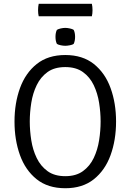

<svg xmlns="http://www.w3.org/2000/svg" viewBox="-20 -987 693 1019"><path d="M57 -342Q57 -439.5 86.2 -519.8Q115.5 -600 175.2 -647.5Q235 -695 326.5 -695Q418.5 -695 478.2 -647.2Q538 -599.5 567 -519.2Q596 -439 596 -342Q596 -244 566.8 -163.5Q537.5 -83 477.8 -35.5Q418 12 326.5 12Q234 12 174.2 -36Q114.5 -84 85.8 -164.2Q57 -244.5 57 -342ZM138 -342Q138 -293.5 146 -242.5Q154 -191.5 174.8 -148.5Q195.5 -105.5 232.2 -78.8Q269 -52 326.5 -52Q383.5 -52 420.2 -78.8Q457 -105.5 477.5 -148.5Q498 -191.5 506 -242.5Q514 -293.5 514 -342Q514 -390.5 506 -441.2Q498 -492 477.5 -535Q457 -578 420.2 -604.5Q383.5 -631 326.5 -631Q269 -631 232.2 -604.5Q195.5 -578 174.8 -535Q154 -492 146 -441.2Q138 -390.5 138 -342ZM274.5 -791.5Q274.5 -814 282 -828.5Q289 -833 302 -836Q315 -839 326.5 -839Q337 -839 351 -836Q365 -833 371 -828.5Q378.5 -814 378.5 -791.5Q378.5 -769 371 -754Q365.5 -749.5 351.2 -746.8Q337 -744 326.5 -744Q315 -744 302 -746.8Q289 -749.5 282 -754Q274.5 -769 274.5 -791.5ZM185.5 -900.5Q182 -914.5 182 -933Q182 -951.5 185.5 -967H467.5Q471 -951.5 471 -933Q471 -915 467.5 -900.5Z"/></svg>

Font: Signika SC Light
Style: Regular
Weight: 300
Designer: Anna Giedryś
Foundry: Anna Giedryś
Version: Version 2.000; ttfautohint (v1.8.3) -l 8 -r 50 -G 200 -x 9 -